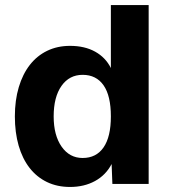

<svg xmlns="http://www.w3.org/2000/svg" viewBox="-20 -730 676 762"><path d="M258 12Q207 12 166.5 -7.5Q126 -27 97.5 -63.5Q69 -100 54 -152Q39 -204 39 -268Q39 -332 54.5 -384Q70 -436 98.5 -472.5Q127 -509 167.5 -528.5Q208 -548 258 -548Q316 -548 357.5 -525Q399 -502 420 -460V-710H570V0H426L423 -79Q400 -35 357 -11.5Q314 12 258 12ZM308 -103Q362 -103 391 -145Q420 -187 420 -268Q420 -350 391 -391.5Q362 -433 308 -433Q255 -433 224 -389Q193 -345 193 -268Q193 -193 224.5 -148Q256 -103 308 -103Z"/></svg>

Font: Geist
Style: Bold
Weight: 400
Designer: Basement.studio, Andrés Briganti, Mateo Zaragoza
Foundry: Basement.studio, Vercel, Andrés Briganti, Guido Ferreyra, Mateo Zaragoza
Version: Version 1.401